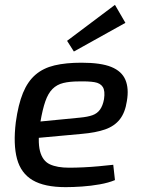

<svg xmlns="http://www.w3.org/2000/svg" viewBox="-20 -758 582 790"><path d="M315 -500Q395 -500 438 -482.5Q481 -465 496 -429.5Q511 -394 502 -342Q495 -295 473 -267Q451 -239 412.5 -225.5Q374 -212 315 -207L75 -185L84 -252L309 -274Q341 -277 360.5 -284Q380 -291 391.5 -307Q403 -323 408 -350Q413 -384 403 -400Q393 -416 368.5 -420Q344 -424 305 -423Q267 -423 240.5 -416.5Q214 -410 196 -392Q178 -374 166.5 -341Q155 -308 146 -255Q134 -177 144.5 -136.5Q155 -96 185 -82Q215 -68 264 -68Q291 -68 323 -69.5Q355 -71 387 -74Q419 -77 446 -80L453 -17Q427 -6 390.5 0.5Q354 7 317 9.5Q280 12 250 12Q163 12 114.5 -16.5Q66 -45 50 -104.5Q34 -164 45 -255Q55 -328 74.5 -375.5Q94 -423 126 -450.5Q158 -478 204.5 -489Q251 -500 315 -500ZM453 -738 496 -664 284 -546 256 -590Z"/></svg>

Font: Exo 2 Medium
Style: Italic
Weight: 500
Italic angle: -8°
Designer: Natanael Gama
Foundry: Natanael Gama
Version: Version 2.010